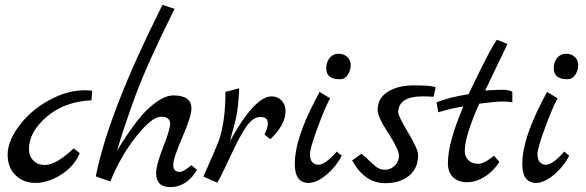

<svg xmlns="http://www.w3.org/2000/svg" viewBox="-20 -747 2388 783"><path d="M326.2 -378.9Q335.9 -378.9 356 -377L353 -337.9Q243.2 -333 170.7 -271Q98.1 -209 98.1 -139.2Q98.1 -110.4 116 -92.3Q133.8 -74.2 163.1 -74.2Q209 -74.2 280.8 -142.1L305.2 -122.1Q281.2 -66.9 228 -33.9Q174.8 -1 125.5 -1Q76.2 -1 43.7 -32Q11.2 -63 11.2 -116.9Q11.2 -170.9 58.1 -233.9Q105 -296.9 179.4 -337.9Q253.9 -378.9 326.2 -378.9Z M370.6 -27.8Q422.4 -289.1 642.6 -727.1L691.9 -710.9Q581.1 -488.8 532.7 -357.9Q482.9 -221.7 457.5 -132.8Q534.7 -259.8 590.1 -308.8Q645.5 -357.9 686.5 -357.9Q760.7 -357.9 760.7 -305.2Q760.7 -272 723.6 -187Q686.5 -102.1 686.5 -74Q686.5 -45.9 713.9 -45.9Q727.5 -46.4 760.7 -73.2L783.7 -54.2Q741.7 15.6 674.8 16.1Q616.7 16.1 616.7 -41Q616.7 -74.2 645.3 -146.7Q673.8 -219.2 673.8 -242.2Q673.8 -271 636.7 -271Q599.6 -271 536.1 -191.4Q472.7 -111.8 429.7 -6.8Z M809.6 -26.9Q864.7 -151.9 872.6 -173.8Q899.4 -252 899.4 -372.1L955.6 -387.2Q952.6 -322.3 946.5 -286.6Q940.4 -251 917.5 -170.9Q1018.6 -354 1087.4 -354Q1112.3 -354 1128.4 -336.9Q1144.5 -319.8 1144.5 -293Q1144.5 -238.8 1082.5 -179.2L1058.6 -198.2Q1072.8 -229 1072.3 -243.2Q1072.3 -270 1042.2 -270Q1012.2 -270 985.4 -231.9Q958.5 -193.8 921.9 -114.5Q885.3 -35.2 866.2 -2Z M1182.1 -79.1Q1182.1 -176.3 1262.2 -332Q1280.3 -366.2 1283.2 -372.1L1326.2 -346.2Q1305.2 -308.1 1274.7 -225.1Q1244.1 -142.1 1244.1 -118.7Q1244.1 -95.2 1254.2 -85.2Q1264.2 -75.2 1278.3 -75.2Q1278.3 -75.2 1278.8 -75.2Q1306.2 -75.2 1353.5 -128.9L1373.5 -111.8Q1349.6 -65.9 1310.1 -33.4Q1270.5 -1 1238.3 -1Q1182.1 -1 1182.1 -79.1ZM1366.2 -423.8Q1310.5 -423.8 1310.5 -468.3Q1310.5 -494.1 1324.5 -511Q1338.4 -527.8 1360.4 -527.8Q1382.3 -527.8 1396.2 -514.9Q1410.2 -502 1410.2 -481Q1410.2 -460 1398.2 -441.9Q1386.2 -423.8 1366.2 -423.8Z M1416 -92.8 1454.1 -120.1Q1468.3 -108.9 1484.1 -93.5Q1500 -78.1 1507.8 -71.8Q1526.4 -54.7 1549.3 -54.7Q1549.3 -54.7 1549.8 -54.7Q1572.8 -54.7 1589.8 -71.3Q1606.9 -87.9 1606.9 -112.5Q1606.9 -137.2 1563.5 -204.1Q1520 -271 1520 -297.9Q1520 -346.7 1561.5 -372.8Q1603 -398.9 1670.4 -398.9Q1737.8 -398.9 1756.8 -391.1L1748 -352.1Q1731 -354 1704.1 -354Q1604 -354 1604 -288.1Q1604 -273.9 1644.5 -206.1Q1685.1 -138.2 1685.1 -115.2Q1685.1 -61 1648.4 -30.5Q1611.8 0 1550.8 0Q1466.8 0 1416 -92.8Z M1759.3 -329.1Q1809.1 -350.1 1890.6 -362.8Q1898.4 -377.9 1926.3 -436Q1982.4 -551.3 2006.3 -585L2049.3 -567.9Q2039.6 -545.9 2014.4 -494.4Q1989.3 -442.9 1958.5 -377.9Q2003.4 -380.9 2029.5 -380.9Q2055.7 -380.9 2069.3 -373V-330.1Q2055.2 -333 2028.8 -333Q2002.4 -333 1934.6 -324.2Q1875.5 -192.4 1875.5 -131.8Q1875.5 -108.9 1890.1 -93.8Q1904.8 -79.1 1929.2 -79.1V-78.6Q1953.6 -78.6 1994.6 -111.8L2016.6 -86.9Q1991.7 -47.9 1956.1 -25.9Q1920.4 -3.9 1884.5 -3.9Q1848.6 -3.9 1827.6 -24.4Q1806.6 -44.9 1806.6 -81.1Q1806.6 -165 1869.6 -313Q1818.8 -305.2 1767.6 -289.1L1760.3 -328.1Z M2109.9 -79.1Q2109.9 -176.3 2189.9 -332Q2208 -366.2 2210.9 -372.1L2253.9 -346.2Q2232.9 -308.1 2202.4 -225.1Q2171.9 -142.1 2171.9 -118.7Q2171.9 -95.2 2181.9 -85.2Q2191.9 -75.2 2206.1 -75.2Q2206.1 -75.2 2206.5 -75.2Q2233.9 -75.2 2281.2 -128.9L2301.3 -111.8Q2277.3 -65.9 2237.8 -33.4Q2198.2 -1 2166 -1Q2109.9 -1 2109.9 -79.1ZM2293.9 -423.8Q2238.3 -423.8 2238.3 -468.3Q2238.3 -494.1 2252.2 -511Q2266.1 -527.8 2288.1 -527.8Q2310.1 -527.8 2324 -514.9Q2337.9 -502 2337.9 -481Q2337.9 -460 2325.9 -441.9Q2314 -423.8 2293.9 -423.8Z"/></svg>

Font: Marck Script
Style: Regular
Weight: 400
Designer: Denis Masharov, Marck Fogel
Foundry: Denis Masharov
Version: Version 1.002